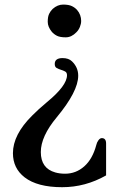

<svg xmlns="http://www.w3.org/2000/svg" viewBox="-20 -550 545 827"><path d="M35.2 0ZM215.8 -274.4Q215.8 -299.8 249.5 -299.8Q275.9 -299.8 290.1 -285.7Q316.9 -259.8 316.9 -224.1Q316.9 -156.3 224.1 -44.5Q155.8 37.6 155.8 104.9Q155.8 175.3 218.3 192.8Q237.3 198.2 260.3 198.2Q307.1 198.2 343 166.5Q378.9 134.7 395 73.7Q397 63.9 403.8 54.4Q410.7 44.9 418.5 44.9Q437 44.9 437 68.3V205.5Q347.7 256.3 247.6 256.3Q141.1 256.3 86 213.8Q35.7 174.8 35.7 109.8Q35.7 30.2 118.2 -51.8Q145 -79.1 182.6 -110.4Q268.6 -181.2 268.6 -226.1Q268.6 -237.8 260.3 -242.2Q252 -246.6 242.2 -249.5Q232.4 -252.5 224.1 -257.1Q215.8 -261.7 215.8 -274.4ZM309.1 -411.1Q288.1 -389.2 263.2 -389.2Q238.3 -389.2 225.1 -396Q211.9 -402.8 203.1 -413.1Q185.6 -434.6 185.6 -456.1Q185.6 -477.5 191.4 -490Q197.3 -502.4 207 -511.7Q228 -530.3 252 -530.3Q275.9 -530.3 289.6 -523.7Q303.2 -517.1 312 -507.1Q320.8 -497.1 325.2 -484.9Q329.6 -472.7 329.6 -460Q329.6 -447.3 324.2 -434.1Q318.9 -420.9 309.1 -411.1Z"/></svg>

Font: Stoke
Style: Regular
Weight: 400
Designer: Nicole Fally
Foundry: Nicole Fally
Version: Version 1.002